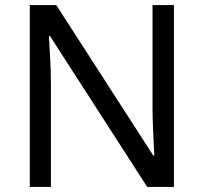

<svg xmlns="http://www.w3.org/2000/svg" viewBox="-20 -734 800 754"><path d="M663 0H558L176 -593H172Q174 -558 177 -506Q180 -454 180 -399V0H97V-714H201L582 -123H586Q585 -139 583.5 -171Q582 -203 580.5 -241Q579 -279 579 -311V-714H663Z"/></svg>

Font: Noto Sans Tifinagh
Style: Regular
Weight: 400
Designer: JamraPatel
Foundry: JamraPatel LLC
Version: Version 2.004; ttfautohint (v1.8.4.7-5d5b)